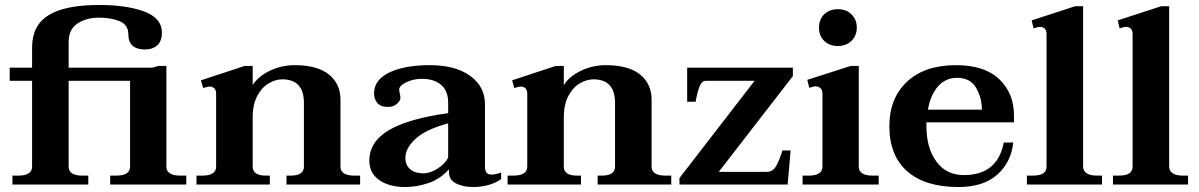

<svg xmlns="http://www.w3.org/2000/svg" viewBox="-20 -742 4819 772"><path d="M30 -36H55Q81 -36 95 -45Q109 -54 109 -72V-417H19V-470H109V-551Q109 -640 175.5 -681Q242 -722 378 -722Q490 -722 560.5 -695.5Q631 -669 631 -611Q631 -577 612.5 -560Q594 -543 562 -543Q531 -543 513.5 -558Q496 -573 496 -604Q496 -642 461.5 -656.5Q427 -671 379 -671Q327 -671 291.5 -647.5Q256 -624 256 -573V-470H593L617 -477H649V-72Q649 -54 663 -45Q677 -36 703 -36H729V0H423V-36H449Q475 -36 489 -45Q503 -54 503 -72V-417H256V-72Q256 -54 270 -45Q284 -36 309 -36H335V0H30Z M1428 -36V0H1132V-36H1151Q1175 -36 1188.5 -45Q1202 -54 1202 -72V-328Q1202 -423 1115 -423Q1088 -423 1060.5 -407Q1033 -391 1014.5 -356.5Q996 -322 996 -270V-72Q996 -54 1009.5 -45Q1023 -36 1047 -36H1065V0H770V-36H795Q821 -36 835 -45Q849 -54 849 -72V-365Q849 -394 821 -394Q815 -394 797 -388L788 -419L964 -477H996V-400Q1019 -436 1066 -458Q1113 -480 1165 -480Q1256 -480 1302.5 -442.5Q1349 -405 1349 -341V-72Q1349 -54 1363 -45Q1377 -36 1403 -36Z M1465 -96Q1465 -172 1543.5 -218.5Q1622 -265 1782 -287V-329Q1782 -377 1753.5 -401Q1725 -425 1677 -425Q1641 -425 1613 -411Q1585 -397 1585 -382Q1585 -377 1587.5 -366Q1590 -355 1590 -349Q1590 -337 1576 -324.5Q1562 -312 1539 -312Q1511 -312 1497.5 -327.5Q1484 -343 1484 -367Q1484 -421 1545.5 -450.5Q1607 -480 1708 -480Q1811 -480 1870.5 -437Q1930 -394 1930 -323V-73Q1930 -55 1936.5 -47.5Q1943 -40 1956 -40Q1971 -40 1995 -48V-22Q1975 -7 1945 1.5Q1915 10 1883 10Q1842 10 1813.5 -4.5Q1785 -19 1785 -51V-61Q1750 -22 1703 -6Q1656 10 1609 10Q1545 10 1505 -18Q1465 -46 1465 -96ZM1782 -108V-246Q1693 -222 1651.5 -184.5Q1610 -147 1610 -107Q1610 -78 1629.5 -61.5Q1649 -45 1682 -45Q1709 -45 1738.5 -63.5Q1768 -82 1782 -108Z M2679 -36V0H2383V-36H2402Q2426 -36 2439.5 -45Q2453 -54 2453 -72V-328Q2453 -423 2366 -423Q2339 -423 2311.5 -407Q2284 -391 2265.5 -356.5Q2247 -322 2247 -270V-72Q2247 -54 2260.5 -45Q2274 -36 2298 -36H2316V0H2021V-36H2046Q2072 -36 2086 -45Q2100 -54 2100 -72V-365Q2100 -394 2072 -394Q2066 -394 2048 -388L2039 -419L2215 -477H2247V-400Q2270 -436 2317 -458Q2364 -480 2416 -480Q2507 -480 2553.5 -442.5Q2600 -405 2600 -341V-72Q2600 -54 2614 -45Q2628 -36 2654 -36Z M2712 -26 3014 -417H2818Q2801 -417 2792 -392.5Q2783 -368 2777 -333H2743V-470H3168V-436L2870 -51H3063Q3088 -51 3101.5 -75.5Q3115 -100 3126 -137H3159L3147 0H2712Z M3273 -631Q3273 -664 3294 -684.5Q3315 -705 3349 -705Q3383 -705 3404 -684Q3425 -663 3425 -631Q3425 -599 3404 -578Q3383 -557 3349 -557Q3315 -557 3294 -577.5Q3273 -598 3273 -631ZM3207 -36H3233Q3259 -36 3273 -45Q3287 -54 3287 -72V-365Q3287 -381 3278.5 -388Q3270 -395 3258 -395Q3255 -395 3248.5 -393Q3242 -391 3234 -389L3226 -421L3401 -477H3433V-72Q3433 -54 3447 -45Q3461 -36 3487 -36H3513V0H3207Z M3705 -250V-234Q3705 -147 3745 -92.5Q3785 -38 3855 -38Q3991 -38 4016 -169H4054Q4046 -90 3990 -40Q3934 10 3834 10Q3700 10 3628 -53Q3556 -116 3556 -235Q3556 -347 3627 -413.5Q3698 -480 3824 -480Q3939 -480 3998 -423.5Q4057 -367 4057 -278V-250ZM3711 -301H3928Q3928 -348 3905 -388.5Q3882 -429 3828 -429Q3781 -429 3751 -394Q3721 -359 3711 -301Z M4109 -36H4134Q4188 -36 4188 -72V-605Q4188 -634 4160 -634Q4154 -634 4136 -628L4128 -660L4303 -717H4335V-73Q4335 -55 4349 -45.5Q4363 -36 4389 -36H4411V0H4109Z M4455 -36H4480Q4534 -36 4534 -72V-605Q4534 -634 4506 -634Q4500 -634 4482 -628L4474 -660L4649 -717H4681V-73Q4681 -55 4695 -45.5Q4709 -36 4735 -36H4757V0H4455Z"/></svg>

Font: Taviraj SemiBold
Style: Regular
Weight: 600
Designer: Katatrad Team
Foundry: CadsonDemak
Version: Version 1.001